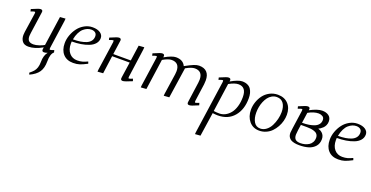

<svg xmlns="http://www.w3.org/2000/svg" viewBox="-30 -1172 4228 2190"><g transform="rotate(20 2084.5 -76.5)"><path d="M87.9 -405.8Q142.6 -429.2 163.1 -436.5Q183.6 -443.8 195.8 -443.8Q220.2 -443.8 220.2 -420.9Q220.2 -419.4 219.7 -416.7Q219.2 -414.1 218.8 -409.4Q218.3 -404.8 217.8 -401.9L182.1 -150.9Q178.2 -120.6 178.2 -111.8Q178.2 -71.8 196.3 -54.4Q214.4 -37.1 252.9 -37.1Q281.2 -37.1 319.6 -49.8Q357.9 -62.5 380.9 -76.2L432.1 -434.1L498 -439L496.1 -411.1L446.8 -64.9Q443.8 -43.9 454.1 -43.9Q464.4 -43.9 500 -58.1L506.8 -30.8Q469.2 -1 469.2 91.8Q469.2 171.4 436.5 220Q403.8 268.6 328.1 303.2L319.8 282.2Q350.1 258.3 366.9 238.5Q383.8 218.8 393.3 189.9Q402.8 161.1 402.8 121.1Q402.8 42 439.9 -2.9Q415 6.8 397.9 6.8Q373 6.8 373 -16.1Q373 -19.5 375 -33.2L377 -45.9Q284.2 6.8 207 6.8Q156.2 6.8 133.1 -23.2Q109.9 -53.2 109.9 -99.1Q109.9 -114.7 112.8 -136.2L147.9 -372.1Q150.9 -393.1 141.1 -393.1Q129.9 -393.1 94.2 -378.9Z M584.5 -172.9Q584.5 -222.2 602.3 -271.7Q620.1 -321.3 650.9 -361.6Q681.6 -401.9 727.3 -427Q772.9 -452.1 823.7 -452.1Q882.8 -452.1 917.2 -428.5Q951.7 -404.8 951.7 -367.2Q951.7 -328.1 926.3 -298.3Q900.9 -268.6 857.4 -251.5Q814 -234.4 762.7 -226.1Q711.4 -217.8 653.3 -217.8Q652.3 -205.6 652.3 -191.9Q652.3 -120.1 688.7 -78.1Q725.1 -36.1 784.7 -36.1Q819.3 -36.1 847.2 -43.9Q875 -51.8 908.7 -67.9L917.5 -43.9Q863.3 -15.6 829.6 -4.4Q795.9 6.8 750.5 6.8Q672.4 6.8 628.4 -41.7Q584.5 -90.3 584.5 -172.9ZM657.7 -245.1Q707.5 -245.1 747.8 -251.5Q788.1 -257.8 819.6 -271.5Q851.1 -285.2 868.4 -308.6Q885.7 -332 885.7 -363.8Q885.7 -393.1 866.9 -407.5Q848.1 -421.9 818.4 -421.9Q794.4 -421.9 771 -412.4Q747.6 -402.8 724.9 -383.1Q702.1 -363.3 684.3 -327.6Q666.5 -292 657.7 -245.1Z M1040 -405.8Q1094.7 -429.2 1115.2 -436.5Q1135.7 -443.8 1147.9 -443.8Q1172.4 -443.8 1172.4 -420.9Q1172.4 -419.4 1171.9 -416.7Q1171.4 -414.1 1170.9 -409.4Q1170.4 -404.8 1169.9 -401.9L1147.9 -245.1H1360.4L1387.2 -434.1L1454.1 -439L1452.1 -411.1L1404.3 -64.9Q1402.8 -53.7 1404.1 -48.8Q1405.3 -43.9 1411.1 -43.9Q1420.4 -43.9 1455.1 -58.1L1464.4 -30.8Q1376 6.8 1353 6.8Q1328.1 6.8 1328.1 -16.1Q1328.1 -21.5 1330.1 -35.2L1356.9 -217.8H1144L1114.3 0L1047.4 4.9L1049.3 -20L1100.1 -372.1Q1103 -393.1 1093.3 -393.1Q1082 -393.1 1046.4 -378.9Z M1564.9 -405.8Q1619.6 -429.2 1640.1 -436.5Q1660.6 -443.8 1672.9 -443.8Q1698.2 -443.8 1698.2 -421.9Q1698.2 -416 1697.3 -411.1L1696.3 -404.8Q1786.6 -456.1 1834 -456.1Q1920.9 -456.1 1950.2 -391.1Q2016.1 -427.2 2052.2 -441.7Q2088.4 -456.1 2115.2 -456.1Q2177.7 -456.1 2210 -422.1Q2242.2 -388.2 2242.2 -323.2Q2242.2 -298.8 2239.3 -274.9L2210 -64.9Q2207 -43.9 2217.3 -43.9Q2226.6 -43.9 2261.2 -58.1L2269 -30.8Q2216.8 -8.3 2194.8 -0.7Q2172.9 6.8 2160.2 6.8Q2136.2 6.8 2136.2 -16.1Q2136.2 -19.5 2138.2 -35.2L2170.9 -270Q2173.8 -291.5 2173.8 -308.1Q2173.8 -410.2 2079.1 -410.2Q2039.1 -410.2 1972.2 -372.1L1917 0L1851.1 4.9L1853 -19L1890.1 -270Q1893.1 -291.5 1893.1 -308.1Q1893.1 -410.2 1797.9 -410.2Q1758.8 -410.2 1691.9 -372.1L1639.2 0L1572.3 4.9L1574.2 -19L1625 -372.1Q1627.9 -393.1 1618.2 -393.1Q1606.9 -393.1 1571.3 -378.9Z M2335.9 293.9 2337.9 269 2429.7 -372.1Q2432.6 -393.1 2422.9 -393.1Q2411.6 -393.1 2376 -378.9L2369.6 -405.8Q2424.3 -429.2 2444.8 -436.5Q2465.3 -443.8 2477.5 -443.8Q2502.9 -443.8 2502.9 -421.9Q2502.9 -416 2502 -411.1L2501 -404.8Q2591.3 -456.1 2638.7 -456.1Q2675.8 -456.1 2702.6 -443.6Q2729.5 -431.2 2744.4 -408.9Q2759.3 -386.7 2766.1 -359.6Q2772.9 -332.5 2772.9 -298.8Q2772.9 -162.6 2701.9 -78.9Q2630.9 4.9 2505.9 4.9Q2480.5 4.9 2443.8 0L2400.9 289.1ZM2446.8 -26.9Q2479 -22 2516.6 -22Q2552.7 -22 2586.2 -39.3Q2619.6 -56.6 2646.2 -88.9Q2672.9 -121.1 2688.7 -173.1Q2704.6 -225.1 2704.6 -289.1Q2704.6 -410.2 2609.9 -410.2Q2564 -410.2 2495.6 -372.1Z M2840.3 -187Q2840.3 -233.9 2856 -280.3Q2871.6 -326.7 2900.1 -365.2Q2928.7 -403.8 2974.1 -428Q3019.5 -452.1 3073.2 -452.1Q3152.8 -452.1 3199.2 -402.3Q3245.6 -352.5 3245.6 -270Q3245.6 -233.4 3235.6 -194.8Q3225.6 -156.2 3205.3 -120.1Q3185.1 -84 3157.5 -55.7Q3129.9 -27.3 3091.3 -10.3Q3052.7 6.8 3009.3 6.8Q2932.6 6.8 2886.5 -48.3Q2840.3 -103.5 2840.3 -187ZM2908.2 -176.8Q2908.2 -109.4 2934.3 -64.7Q2960.4 -20 3012.2 -20Q3051.3 -20 3084.2 -45.2Q3117.2 -70.3 3137.2 -109.6Q3157.2 -148.9 3168.2 -193.1Q3179.2 -237.3 3179.2 -278.8Q3179.2 -344.2 3151.9 -383.5Q3124.5 -422.9 3070.3 -422.9Q3039.1 -422.9 3012 -407.7Q2984.9 -392.6 2966.1 -367.7Q2947.3 -342.8 2934.1 -310.8Q2920.9 -278.8 2914.6 -244.6Q2908.2 -210.4 2908.2 -176.8Z M3331.1 -405.8Q3385.7 -429.2 3406.2 -436.5Q3426.8 -443.8 3439 -443.8Q3464.4 -443.8 3464.4 -421.9Q3464.4 -416 3463.4 -411.1L3462.4 -405.8Q3553.7 -454.1 3610.4 -454.1Q3658.7 -454.1 3689.9 -431.2Q3721.2 -408.2 3721.2 -361.8Q3721.2 -337.4 3711.4 -315.9Q3701.7 -294.4 3686.5 -280.3Q3671.4 -266.1 3659.2 -258.1Q3647 -250 3636.2 -245.1Q3648.9 -242.2 3661.4 -235.8Q3673.8 -229.5 3686.8 -218Q3699.7 -206.5 3708 -188Q3716.3 -169.4 3716.3 -146Q3716.3 -93.3 3686.3 -58.3Q3656.2 -23.4 3607.9 -8.3Q3559.6 6.8 3495.1 6.8Q3460.9 6.8 3435.3 1.2Q3409.7 -4.4 3394.3 -13.4Q3378.9 -22.5 3369.4 -35.9Q3359.9 -49.3 3356.4 -63.2Q3353 -77.1 3353 -94.2Q3353 -107.9 3359.4 -149.9L3391.1 -372.1Q3394 -393.1 3384.3 -393.1Q3373 -393.1 3337.4 -378.9ZM3419.9 -95.2Q3419.9 -55.2 3439.2 -37.6Q3458.5 -20 3500 -20Q3527.8 -20 3553.5 -26.9Q3579.1 -33.7 3600.8 -47.1Q3622.6 -60.5 3635.7 -84Q3648.9 -107.4 3648.9 -138.2Q3648.9 -163.1 3636 -180.2Q3623 -197.3 3600.1 -204.8Q3577.1 -212.4 3555.9 -215.1Q3534.7 -217.8 3507.3 -217.8H3435.1L3425.3 -150.9Q3419.9 -103.5 3419.9 -95.2ZM3439 -245.1Q3484.9 -245.1 3522 -251Q3559.1 -256.8 3588.9 -269.3Q3618.7 -281.7 3635 -303.5Q3651.4 -325.2 3651.4 -355Q3651.4 -384.3 3629.9 -397.2Q3608.4 -410.2 3583 -410.2Q3523.9 -410.2 3457 -372.1Z M3801.8 -172.9Q3801.8 -222.2 3819.6 -271.7Q3837.4 -321.3 3868.2 -361.6Q3898.9 -401.9 3944.6 -427Q3990.2 -452.1 4041 -452.1Q4100.1 -452.1 4134.5 -428.5Q4168.9 -404.8 4168.9 -367.2Q4168.9 -328.1 4143.6 -298.3Q4118.2 -268.6 4074.7 -251.5Q4031.2 -234.4 3980 -226.1Q3928.7 -217.8 3870.6 -217.8Q3869.6 -205.6 3869.6 -191.9Q3869.6 -120.1 3906 -78.1Q3942.4 -36.1 4002 -36.1Q4036.6 -36.1 4064.5 -43.9Q4092.3 -51.8 4126 -67.9L4134.8 -43.9Q4080.6 -15.6 4046.9 -4.4Q4013.2 6.8 3967.8 6.8Q3889.6 6.8 3845.7 -41.7Q3801.8 -90.3 3801.8 -172.9ZM3875 -245.1Q3924.8 -245.1 3965.1 -251.5Q4005.4 -257.8 4036.9 -271.5Q4068.4 -285.2 4085.7 -308.6Q4103 -332 4103 -363.8Q4103 -393.1 4084.2 -407.5Q4065.4 -421.9 4035.6 -421.9Q4011.7 -421.9 3988.3 -412.4Q3964.8 -402.8 3942.1 -383.1Q3919.4 -363.3 3901.6 -327.6Q3883.8 -292 3875 -245.1Z"/></g></svg>

Font: Dehuti
Style: Italic
Weight: 400
Version: Version 1.2